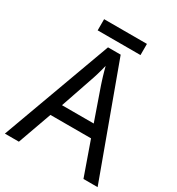

<svg xmlns="http://www.w3.org/2000/svg" viewBox="-198 -967 1003 1090"><g transform="rotate(30 304.0 -422.0)"><path d="M515.1 0 437 -221.2H170.9L91.8 0H0L262.2 -716.8H345.2L607.9 0ZM408.2 -301.8 335.9 -508.8Q333 -517.6 328.9 -530.3Q324.7 -543 320.3 -557.6Q315.9 -572.3 311.5 -588.1Q307.1 -604 303.2 -619.1Q299.8 -604 295.4 -587.9Q291 -571.8 286.6 -556.9Q282.2 -542 278.1 -529.5Q273.9 -517.1 271 -508.8L200.2 -301.8ZM163.1 -844.2H443.8V-771H163.1Z"/></g></svg>

Font: WenQuanYi Micro Hei
Style: Regular
Weight: 400
Foundry: Ascender Corporation
Version: Version 0.2.0-beta